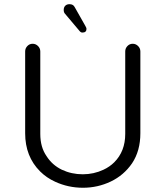

<svg xmlns="http://www.w3.org/2000/svg" viewBox="-20 -884 780 905"><path d="M355.5 -737.3Q361.3 -730.5 368.2 -730.5Q387.7 -730.5 387.7 -748Q387.7 -752.9 381.8 -762.7L332 -850.6Q325.2 -864.3 307.6 -864.3Q294.9 -864.3 287.6 -856.9Q280.3 -849.6 280.3 -836.9Q280.3 -825.2 287.1 -818.4Q288.1 -817.4 355.5 -737.3ZM240.2 -27.3Q301.8 1 371.1 1Q440.4 1 502 -28.3Q563.5 -57.6 602.5 -114.3Q641.6 -172.9 641.6 -255.9V-641.6Q641.6 -656.2 630.9 -667Q620.1 -677.7 605.5 -677.7Q590.8 -677.7 580.6 -667Q570.3 -656.2 570.3 -641.6V-252.9Q570.3 -170.9 518.6 -119.1Q497.1 -97.7 467.8 -84Q421.9 -62.5 370.1 -62.5Q317.4 -62.5 271.5 -84Q225.6 -106.4 199.2 -148.4Q169.9 -190.4 169.9 -252.9V-641.6Q169.9 -656.2 159.2 -667Q148.4 -677.7 133.8 -677.7Q119.1 -677.7 108.9 -667Q98.6 -656.2 98.6 -641.6V-255.9Q98.6 -146.5 168.9 -76.2Q199.2 -45.9 240.2 -27.3Z"/></svg>

Font: FakePearl
Style: ExtraLight
Weight: 300
Version: Version 1.2